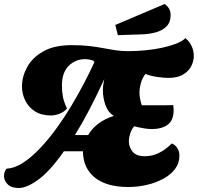

<svg xmlns="http://www.w3.org/2000/svg" viewBox="-32 -915 990 961"><path d="M62 26Q25 26 6.5 7.5Q-12 -11 -12 -34Q-12 -43 -9 -53Q-6 -63 1 -71Q42 -73 84.5 -101Q127 -129 169.5 -174Q212 -219 252 -274.5Q292 -330 327.5 -389.5Q363 -449 391.5 -504Q420 -559 440 -603L436 -611Q413 -619 394 -619Q346 -619 312 -585.5Q278 -552 278 -487Q278 -459 282.5 -433Q287 -407 303 -372Q287 -353 264 -345Q241 -337 224 -337Q175 -337 142.5 -358Q110 -379 94 -412.5Q78 -446 78 -483Q78 -531 103.5 -578.5Q129 -626 184 -657.5Q239 -689 327 -689Q379 -689 416.5 -684.5Q454 -680 485 -674Q516 -668 545.5 -663.5Q575 -659 610 -659Q650 -659 693.5 -663Q737 -667 777 -675.5Q817 -684 848.5 -696Q880 -708 896 -724Q916 -708 927 -684.5Q938 -661 938 -635Q938 -608 924.5 -582.5Q911 -557 883 -541Q855 -525 810 -525Q788 -525 754 -530Q720 -535 696 -545Q681 -526 673.5 -500Q666 -474 666 -451Q666 -435 669.5 -418.5Q673 -402 678 -388H747Q760 -388 779 -388Q798 -388 814.5 -388.5Q831 -389 835 -389Q836 -382 836.5 -375.5Q837 -369 837 -364Q837 -312 807 -290.5Q777 -269 728 -269Q711 -269 689 -272.5Q667 -276 640 -283Q627 -269 620 -247.5Q613 -226 613 -207Q613 -180 631 -156.5Q649 -133 694 -133Q764 -133 828 -197Q845 -190 855.5 -174Q866 -158 866 -136Q866 -98 844 -69Q822 -40 785 -20Q748 0 702.5 10.5Q657 21 610 21Q502 21 443 -26Q384 -73 383 -158H288Q218 -58 160 -16Q102 26 62 26ZM343 -239H409Q448 -306 538 -335Q509 -352 496 -388.5Q483 -425 483 -463Q483 -477 485 -491.5Q487 -506 490 -519Q450 -433 414 -364Q378 -295 343 -239ZM558 -739 545 -790 792 -895Q806 -885 814 -872Q822 -859 822 -839Q822 -804 802 -783.5Q782 -763 749 -753.5Q716 -744 678 -743Z"/></svg>

Font: Sansita Swashed Black
Style: Regular
Weight: 900
Designer: Pablo Cosgaya
Foundry: Omnibus-Type
Version: Version 1.003; ttfautohint (v1.8.3)